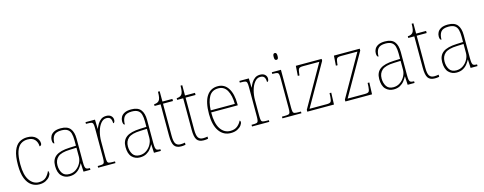

<svg xmlns="http://www.w3.org/2000/svg" viewBox="-29 -1452 5487 2177"><g transform="rotate(-15 2714.5 -364.0)"><path d="M238 10Q188 10 147 -18Q106 -46 82 -106Q58 -166 58 -263Q58 -370 81.5 -430.5Q105 -491 145.5 -516.5Q186 -542 239 -542Q304 -542 339.5 -509.5Q375 -477 375 -434Q375 -421 367.5 -413.5Q360 -406 350 -406Q350 -453 322.5 -485Q295 -517 237 -517Q192 -517 158 -493.5Q124 -470 105 -415Q86 -360 86 -264Q86 -139 129.5 -77Q173 -15 238 -15Q295 -15 325 -45Q355 -75 370 -113Q378 -103 378 -85Q378 -68 361.5 -45.5Q345 -23 314 -6.5Q283 10 238 10Z M592 10Q536 10 499 -28Q462 -66 462 -146Q462 -224 513.5 -261.5Q565 -299 675 -303L750 -306V-371Q750 -417 741 -450Q732 -483 706.5 -500Q681 -517 634 -517Q570 -517 545.5 -486Q521 -455 521 -395Q500 -395 500 -440Q500 -464 512.5 -487.5Q525 -511 554.5 -526.5Q584 -542 634 -542Q711 -542 744.5 -500.5Q778 -459 778 -379V-107Q778 -70 782 -51.5Q786 -33 797.5 -26.5Q809 -20 833 -20H838V0H757L752 -99H750Q738 -75 718 -49.5Q698 -24 667 -7Q636 10 592 10ZM595 -15Q640 -15 675 -39.5Q710 -64 730 -101.5Q750 -139 750 -178V-283L673 -280Q570 -277 530 -241.5Q490 -206 490 -145Q490 -92 514.5 -53.5Q539 -15 595 -15Z M929 0V-20H944Q974 -20 988 -24Q1002 -28 1006.5 -44.5Q1011 -61 1011 -97V-441Q1011 -476 1006.5 -492Q1002 -508 986.5 -512Q971 -516 936 -516H924V-536H1035L1038 -428H1040Q1050 -455 1066.5 -482Q1083 -509 1107.5 -526.5Q1132 -544 1168 -544Q1205 -544 1225 -525Q1245 -506 1245 -479Q1245 -464 1240 -453.5Q1235 -443 1224 -443Q1224 -481 1210.5 -500Q1197 -519 1163 -519Q1126 -519 1097.5 -484Q1069 -449 1054 -394Q1039 -339 1039 -280V-97Q1039 -61 1043 -44.5Q1047 -28 1061.5 -24Q1076 -20 1106 -20H1132V0Z M1419 10Q1363 10 1326 -28Q1289 -66 1289 -146Q1289 -224 1340.5 -261.5Q1392 -299 1502 -303L1577 -306V-371Q1577 -417 1568 -450Q1559 -483 1533.5 -500Q1508 -517 1461 -517Q1397 -517 1372.5 -486Q1348 -455 1348 -395Q1327 -395 1327 -440Q1327 -464 1339.5 -487.5Q1352 -511 1381.5 -526.5Q1411 -542 1461 -542Q1538 -542 1571.5 -500.5Q1605 -459 1605 -379V-107Q1605 -70 1609 -51.5Q1613 -33 1624.5 -26.5Q1636 -20 1660 -20H1665V0H1584L1579 -99H1577Q1565 -75 1545 -49.5Q1525 -24 1494 -7Q1463 10 1419 10ZM1422 -15Q1467 -15 1502 -39.5Q1537 -64 1557 -101.5Q1577 -139 1577 -178V-283L1500 -280Q1397 -277 1357 -241.5Q1317 -206 1317 -145Q1317 -92 1341.5 -53.5Q1366 -15 1422 -15Z M1901 10Q1846 10 1822.5 -23.5Q1799 -57 1799 -141V-511H1728V-531Q1766 -532 1785 -552Q1796 -563 1801.5 -588Q1807 -613 1807 -657H1827V-536H1944V-511H1827V-135Q1827 -67 1844.5 -41Q1862 -15 1900 -15Q1926 -15 1953 -20V5Q1939 8 1926 9Q1913 10 1901 10Z M2166 10Q2111 10 2087.5 -23.5Q2064 -57 2064 -141V-511H1993V-531Q2031 -532 2050 -552Q2061 -563 2066.5 -588Q2072 -613 2072 -657H2092V-536H2209V-511H2092V-135Q2092 -67 2109.5 -41Q2127 -15 2165 -15Q2191 -15 2218 -20V5Q2204 8 2191 9Q2178 10 2166 10Z M2486 10Q2400 10 2350 -60.5Q2300 -131 2300 -262Q2300 -403 2346 -472.5Q2392 -542 2477 -542Q2555 -542 2598 -475Q2641 -408 2641 -290V-274H2329Q2328 -144 2371.5 -79.5Q2415 -15 2486 -15Q2538 -15 2569.5 -41Q2601 -67 2617 -102Q2626 -96 2626 -82Q2626 -66 2610 -44Q2594 -22 2562.5 -6Q2531 10 2486 10ZM2613 -298Q2612 -396 2578.5 -456.5Q2545 -517 2476 -517Q2402 -517 2368 -457.5Q2334 -398 2330 -298Z M2735 0V-20H2750Q2780 -20 2794 -24Q2808 -28 2812.5 -44.5Q2817 -61 2817 -97V-441Q2817 -476 2812.5 -492Q2808 -508 2792.5 -512Q2777 -516 2742 -516H2730V-536H2841L2844 -428H2846Q2856 -455 2872.5 -482Q2889 -509 2913.5 -526.5Q2938 -544 2974 -544Q3011 -544 3031 -525Q3051 -506 3051 -479Q3051 -464 3046 -453.5Q3041 -443 3030 -443Q3030 -481 3016.5 -500Q3003 -519 2969 -519Q2932 -519 2903.5 -484Q2875 -449 2860 -394Q2845 -339 2845 -280V-97Q2845 -61 2849 -44.5Q2853 -28 2867.5 -24Q2882 -20 2912 -20H2938V0Z M3199 -658Q3188 -658 3182 -666Q3176 -674 3176 -698Q3176 -721 3182 -729.5Q3188 -738 3199 -738Q3210 -738 3216 -729.5Q3222 -721 3222 -698Q3222 -674 3216 -666Q3210 -658 3199 -658ZM3092 0V-20H3117Q3151 -20 3166.5 -24Q3182 -28 3186 -44Q3190 -60 3190 -95V-438Q3190 -474 3186 -490.5Q3182 -507 3168 -511.5Q3154 -516 3125 -516H3111V-536H3218V-95Q3218 -60 3222 -44Q3226 -28 3241.5 -24Q3257 -20 3291 -20H3315V0Z M3384 0V-22L3662 -511H3470Q3431 -511 3421 -497Q3411 -483 3407 -442L3405 -420H3385L3393 -536H3696V-514L3417 -25H3619Q3658 -25 3667.5 -39Q3677 -53 3680 -95L3682 -138H3702L3697 0Z M3831 0V-22L4109 -511H3917Q3878 -511 3868 -497Q3858 -483 3854 -442L3852 -420H3832L3840 -536H4143V-514L3864 -25H4066Q4105 -25 4114.5 -39Q4124 -53 4127 -95L4129 -138H4149L4144 0Z M4397 10Q4341 10 4304 -28Q4267 -66 4267 -146Q4267 -224 4318.5 -261.5Q4370 -299 4480 -303L4555 -306V-371Q4555 -417 4546 -450Q4537 -483 4511.5 -500Q4486 -517 4439 -517Q4375 -517 4350.5 -486Q4326 -455 4326 -395Q4305 -395 4305 -440Q4305 -464 4317.5 -487.5Q4330 -511 4359.5 -526.5Q4389 -542 4439 -542Q4516 -542 4549.5 -500.5Q4583 -459 4583 -379V-107Q4583 -70 4587 -51.5Q4591 -33 4602.5 -26.5Q4614 -20 4638 -20H4643V0H4562L4557 -99H4555Q4543 -75 4523 -49.5Q4503 -24 4472 -7Q4441 10 4397 10ZM4400 -15Q4445 -15 4480 -39.5Q4515 -64 4535 -101.5Q4555 -139 4555 -178V-283L4478 -280Q4375 -277 4335 -241.5Q4295 -206 4295 -145Q4295 -92 4319.5 -53.5Q4344 -15 4400 -15Z M4879 10Q4824 10 4800.5 -23.5Q4777 -57 4777 -141V-511H4706V-531Q4744 -532 4763 -552Q4774 -563 4779.5 -588Q4785 -613 4785 -657H4805V-536H4922V-511H4805V-135Q4805 -67 4822.5 -41Q4840 -15 4878 -15Q4904 -15 4931 -20V5Q4917 8 4904 9Q4891 10 4879 10Z M5136 10Q5080 10 5043 -28Q5006 -66 5006 -146Q5006 -224 5057.5 -261.5Q5109 -299 5219 -303L5294 -306V-371Q5294 -417 5285 -450Q5276 -483 5250.5 -500Q5225 -517 5178 -517Q5114 -517 5089.5 -486Q5065 -455 5065 -395Q5044 -395 5044 -440Q5044 -464 5056.5 -487.5Q5069 -511 5098.5 -526.5Q5128 -542 5178 -542Q5255 -542 5288.5 -500.5Q5322 -459 5322 -379V-107Q5322 -70 5326 -51.5Q5330 -33 5341.5 -26.5Q5353 -20 5377 -20H5382V0H5301L5296 -99H5294Q5282 -75 5262 -49.5Q5242 -24 5211 -7Q5180 10 5136 10ZM5139 -15Q5184 -15 5219 -39.5Q5254 -64 5274 -101.5Q5294 -139 5294 -178V-283L5217 -280Q5114 -277 5074 -241.5Q5034 -206 5034 -145Q5034 -92 5058.5 -53.5Q5083 -15 5139 -15Z"/></g></svg>

Font: Noto Serif Lao SemiCondensed Thin
Style: Regular
Weight: 100
Width: 4
Designer: Monotype Design Team
Foundry: Monotype Imaging Inc.
Version: Version 2.003; ttfautohint (v1.8.4.7-5d5b)